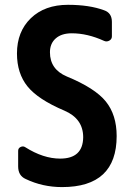

<svg xmlns="http://www.w3.org/2000/svg" viewBox="-20 -760 540 790"><path d="M254.9 -445.3Q371.1 -397.5 415.5 -342.3Q460 -287.1 460 -200.2Q460 9.8 235.4 9.8Q155.3 9.8 85.9 -23.4Q54.7 -37.1 54.7 -75.2V-139.6Q54.7 -150.4 64.9 -155.3Q75.2 -160.2 84 -154.3Q158.2 -107.4 227.5 -107.4Q321.3 -107.4 322.3 -195.3Q322.3 -271.5 245.1 -304.7Q136.7 -350.6 93.3 -404.3Q49.8 -458 49.8 -540Q49.8 -629.9 106.9 -685.1Q164.1 -740.2 259.8 -740.2Q347.7 -740.2 408.2 -717.8Q440.4 -707 440.4 -669.9V-610.4Q440.4 -598.6 429.7 -592.8Q418.9 -586.9 408.2 -591.8Q339.8 -623 275.4 -623Q233.4 -623 209.5 -602.1Q185.5 -581.1 185.5 -544.9Q185.5 -474.6 254.9 -445.3Z"/></svg>

Font: Rounded-L Mgen+ 1m bold
Style: Bold
Weight: 700
Designer: [Source Han Sans]
Ryoko NISHIZUKA  (kana & ideographs); Paul D. Hunt (Latin, Greek & Cyrillic); Wenlong ZHANG  (bopomofo
Version: Version 1.059.20150602